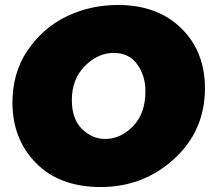

<svg xmlns="http://www.w3.org/2000/svg" viewBox="-20 -735 881 771"><path d="M384.5 16Q219.5 16 124.8 -80Q30 -176 30 -323.5Q30 -441.5 89.5 -531Q153 -624 248.2 -669.5Q343.5 -715 453.5 -715Q612 -715 707.5 -621.8Q803 -528.5 803 -380.5Q803 -210.5 679.5 -97.2Q556 16 384.5 16ZM401.5 -177Q464.5 -177 514.2 -228.2Q564 -279.5 564 -368.5Q564 -430.5 531.2 -476.5Q498.5 -522.5 436.5 -522.5Q373.5 -522.5 321 -470Q268.5 -417.5 268.5 -333.5Q268.5 -256.5 309.5 -216.8Q350.5 -177 401.5 -177Z"/></svg>

Font: Argentum Sans Black
Style: Italic
Weight: 900
Italic angle: -11°
Designer: Julieta Ulanovsky (font), Cristiano Sobral (main changes and remaster)
Foundry: Julieta Ulanovsky (font), Cristiano Sobral (main changes and remaster)
Version: Version 2.007;June 15, 2022;FontCreator 14.0.0.2814 64-bit; 